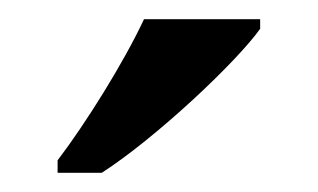

<svg xmlns="http://www.w3.org/2000/svg" viewBox="-20 -786 331 200"><path d="M40 -619V-606H86C142 -642 226 -721 251 -756V-766H130C109 -721 69 -657 40 -619Z"/></svg>

Font: Noto Serif Georgian Medium
Style: Regular
Weight: 500
Designer: Monotype Design Team, Akaki Razmadze
Foundry: Google LLC
Version: Version 2.003